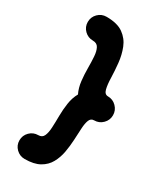

<svg xmlns="http://www.w3.org/2000/svg" viewBox="-196 -820 753 904"><g transform="rotate(30 180.0 -367.5)"><path d="M360.4 -367.2Q360.4 -340.3 341.3 -321.3Q322.3 -302.2 295.4 -302.2Q277.8 -302.2 271 -284.9Q264.2 -267.6 262.7 -238.8Q261.2 -210 259.5 -175.8Q257.8 -141.6 251.7 -107.4Q245.6 -73.2 229.7 -44.4Q213.9 -15.6 183.3 1.7Q152.8 19 102.5 19Q75.7 19 56.6 0.2Q37.6 -18.6 37.6 -45.4Q37.6 -72.3 56.6 -91.3Q75.7 -110.4 102.5 -110.4Q123.5 -110.4 131.3 -127.9Q139.2 -145.5 140.6 -174.6Q142.1 -203.6 142.3 -238Q142.6 -272.5 147.7 -307.1Q152.8 -341.8 168.5 -369.6Q154.8 -397.9 150.9 -432.1Q147 -466.3 147 -500.2Q147 -534.2 145 -562.3Q143.1 -590.3 134 -607.4Q125 -624.5 102.5 -624.5Q75.7 -624.5 56.6 -643.3Q37.6 -662.1 37.6 -689Q37.6 -715.8 56.6 -734.9Q75.7 -753.9 102.5 -753.9Q161.6 -753.9 193.8 -730.7Q226.1 -707.5 240.5 -670.9Q254.9 -634.3 259 -593.3Q263.2 -552.2 264.2 -515.6Q265.1 -479 271 -455.8Q276.9 -432.6 295.4 -432.6Q322.3 -432.6 341.3 -413.3Q360.4 -394 360.4 -367.2Z"/></g></svg>

Font: Mikhak Bold
Style: Regular
Weight: 700
Designer: Amin Abedi
Version: Version 3.3